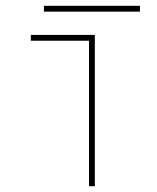

<svg xmlns="http://www.w3.org/2000/svg" viewBox="-20 -640 540 660"><path d="M286 0V-500H86V-520H306V0ZM131 -600V-620H461V-600Z"/></svg>

Font: M PLUS Code Latin Thin
Style: Regular
Weight: 250
Designer: Coji Morishita
Foundry: UNDERFOREST DESIGN
Version: Version 1.002; ttfautohint (v1.8.3)